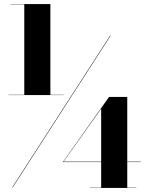

<svg xmlns="http://www.w3.org/2000/svg" viewBox="-20 -826 740 949"><path d="M22 -357.5H100V-804.5H32V-806H229V-357.5H295V-356H22ZM524.5 -650H527L43 100H40.5ZM654 101.5V103H423V101.5H480V-25H291L519 -347H609V-27H675V-25H609V101.5ZM294 -27H480V-288.5Z"/></svg>

Font: Bodoni* 72pt Fatface
Style: Regular
Weight: 900
Version: Version 2.3